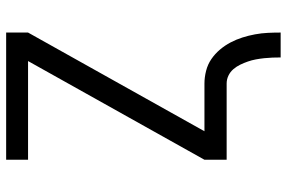

<svg xmlns="http://www.w3.org/2000/svg" viewBox="-178 -598 955 640"><g transform="rotate(-90 300.0 -277.5)"><path d="M429 180Q429 166 428.5 152.5Q428 139 426.5 125Q425 111 422.5 97.5Q420 84 415.5 71Q411 58 405 45.5Q399 33 390 22.5Q381 12 368.5 6Q356 0 342 0H88V-74L417 -662H88V-735H512V-662L183 -74H342Q363 -74 384.5 -68.5Q406 -63 423.5 -51Q441 -39 455 -22.5Q469 -6 479 13Q489 32 495.5 52.5Q502 73 506 94.5Q510 116 511 137.5Q512 159 512 180Z"/></g></svg>

Font: Iosevka Extended
Style: Regular
Weight: 400
Width: 7
Monospace: yes
Designer: Belleve Invis
Foundry: Belleve Invis
Version: Version 32.5.0; ttfautohint (v1.8.4)